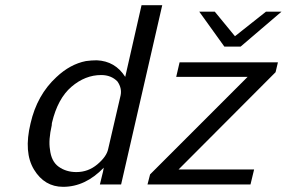

<svg xmlns="http://www.w3.org/2000/svg" viewBox="-20 -713 1108 742"><path d="M750 -668H810L888 -573L1008 -668H1068L910 -533H847ZM550 0 560 -39 937 -416H661L674 -472H1054L1045 -434L670 -58H962L948 0ZM98 -236Q123 -346 198 -415Q251 -465 312 -477Q334 -480 354 -480Q425 -477 464 -416L527 -693H607L448 0H366L375 -37Q376 -42 378 -49L381 -65Q310 9 224 9Q152 9 111.5 -57.5Q71 -124 98 -236ZM181 -239Q180 -235 180 -229Q167 -172 173 -136Q178 -89 207 -68.5Q236 -48 275 -48Q321 -48 356.5 -78Q392 -108 398 -137L446 -344Q452 -372 434 -398Q410 -423 371 -423Q309 -423 256 -377.5Q203 -332 181 -239Z"/></svg>

Font: Coval
Style: Light Italic
Weight: 300
Foundry: Context Ltd
Version: Version 001.000